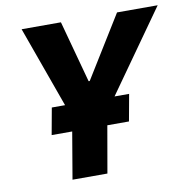

<svg xmlns="http://www.w3.org/2000/svg" viewBox="-79 -778 847 856"><g transform="rotate(-10 345.0 -350.0)"><path d="M181 0H339L376 -212H474L496 -333H430L690 -700H506L333 -420H328L252 -700H74L206 -333H146L124 -212H217Z"/></g></svg>

Font: Fixel Text 20240404
Style: Bold Italic
Weight: 700
Width: 4
Italic angle: -10°
Designer: AlfaBravo + MacPaw
Foundry: Kyrylo Tkachov, Marchela Mozhyna, Serhii Makarenko, Maria Weinstein, Zakhar Kryvoshyya
Version: Version 1.211;Glyphs 3.2 (3225)